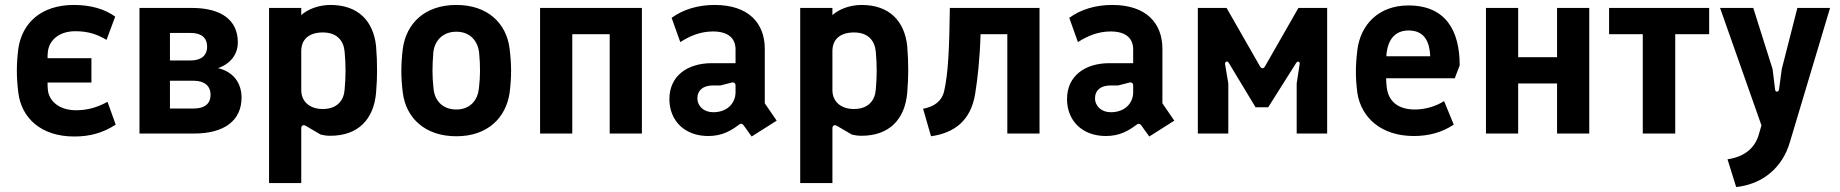

<svg xmlns="http://www.w3.org/2000/svg" viewBox="-20 -539 7427 775"><path d="M280 12C342 12 395 -2 447 -36L414 -128C370 -104 330 -94 287 -94C217 -94 176 -133 173 -179C172 -188 172 -197 172 -206H349V-304H172C172 -312 172 -320 173 -328C177 -375 217 -413 284 -413C337 -413 373 -400 410 -378L445 -472C403 -502 348 -519 278 -519C145 -519 69 -445 54 -343C50 -310 48 -282 48 -254C48 -226 50 -197 54 -164C67 -63 145 12 280 12Z M543 0H764C886 0 955 -53 955 -145C955 -206 920 -250 860 -264C912 -282 940 -321 940 -368C940 -457 875 -507 754 -507H543ZM762 -101H666V-213H763C806 -213 830 -191 830 -157C830 -120 806 -101 762 -101ZM750 -295H666V-406H750C792 -406 816 -387 816 -351C816 -314 791 -295 750 -295Z M1066 200H1196V-21C1196 -32 1204 -38 1216 -30L1274 4C1287 7 1296 9 1314 9C1426 9 1489 -58 1498 -165C1501 -201 1502 -228 1502 -255C1502 -286 1501 -315 1498 -353C1487 -455 1425 -519 1314 -519C1265 -519 1221 -501 1196 -478V-507H1066ZM1283 -99C1228 -99 1196 -131 1196 -175V-333C1196 -379 1226 -408 1283 -408C1341 -408 1367 -374 1371 -331C1376 -279 1376 -229 1371 -177C1368 -135 1342 -99 1283 -99Z M1822 11C1949 11 2022 -64 2037 -164C2041 -196 2043 -224 2043 -252C2043 -281 2041 -310 2037 -343C2024 -445 1949 -519 1822 -519C1694 -519 1620 -444 1606 -343C1602 -310 1600 -281 1600 -252C1600 -224 1602 -196 1606 -164C1619 -64 1694 11 1822 11ZM1822 -97C1765 -97 1734 -135 1730 -181C1724 -233 1725 -273 1729 -326C1733 -372 1765 -411 1822 -411C1879 -411 1909 -372 1914 -326C1919 -272 1919 -233 1913 -181C1908 -136 1879 -97 1822 -97Z M2160 0H2290V-401H2441V0H2571V-507H2160Z M2981 -34 3014 12 3115 -52 3067 -122V-342C3067 -445 3002 -519 2865 -519C2799 -519 2739 -502 2691 -467L2726 -369C2766 -395 2809 -412 2858 -412C2919 -412 2949 -385 2949 -339V-284H2853C2755 -284 2682 -233 2682 -139C2682 -53 2742 10 2839 10C2894 10 2930 -11 2962 -35C2969 -41 2975 -41 2981 -34ZM2859 -86C2821 -86 2795 -110 2795 -143C2795 -175 2819 -194 2857 -194H2888L2931 -205C2941 -209 2949 -204 2949 -194V-167C2949 -122 2915 -86 2859 -86Z M3210 200H3340V-21C3340 -32 3348 -38 3360 -30L3418 4C3431 7 3440 9 3458 9C3570 9 3633 -58 3642 -165C3645 -201 3646 -228 3646 -255C3646 -286 3645 -315 3642 -353C3631 -455 3569 -519 3458 -519C3409 -519 3365 -501 3340 -478V-507H3210ZM3427 -99C3372 -99 3340 -131 3340 -175V-333C3340 -379 3370 -408 3427 -408C3485 -408 3511 -374 3515 -331C3520 -279 3520 -229 3515 -177C3512 -135 3486 -99 3427 -99Z M3706 -100 3738 11C3831 -2 3898 -51 3916 -159C3926 -221 3935 -300 3938 -401H4046V0H4176V-507H3814C3812 -339 3807 -241 3791 -171C3781 -129 3749 -108 3706 -100Z M4586 -34 4619 12 4720 -52 4672 -122V-342C4672 -445 4607 -519 4470 -519C4404 -519 4344 -502 4296 -467L4331 -369C4371 -395 4414 -412 4463 -412C4524 -412 4554 -385 4554 -339V-284H4458C4360 -284 4287 -233 4287 -139C4287 -53 4347 10 4444 10C4499 10 4535 -11 4567 -35C4574 -41 4580 -41 4586 -34ZM4464 -86C4426 -86 4400 -110 4400 -143C4400 -175 4424 -194 4462 -194H4493L4536 -205C4546 -209 4554 -204 4554 -194V-167C4554 -122 4520 -86 4464 -86Z M4815 0H4938V-202L4925 -280C4923 -289 4934 -296 4940 -285L5048 -106H5099L5212 -285C5219 -295 5228 -289 5226 -280L5214 -202V0H5337V-507H5221L5086 -271C5080 -261 5072 -261 5066 -271L4931 -507H4815Z M5687 10C5746 10 5800 -4 5848 -36L5809 -131C5775 -109 5731 -97 5691 -97C5629 -97 5583 -125 5577 -191C5576 -202 5575 -213 5575 -223H5852L5872 -275C5872 -415 5816 -517 5665 -517C5545 -517 5472 -440 5459 -338C5455 -305 5453 -277 5453 -249C5453 -221 5455 -195 5459 -163C5475 -64 5555 10 5687 10ZM5576 -312V-314C5580 -374 5607 -416 5666 -416C5733 -416 5751 -365 5753 -312Z M5978 0H6108V-202H6265V0H6395V-507H6265V-308H6108V-507H5978Z M6611 0H6742V-401H6879V-507H6475V-401H6611Z M6953 104 6988 216C7093 205 7175 139 7205 34L7367 -507H7235L7172 -260L7161 -178C7159 -166 7146 -166 7145 -178L7135 -260L7057 -507H6923L7090 -33L7079 5C7064 57 7023 94 6953 104Z"/></svg>

Font: Finlandica SemiBold
Style: Regular
Weight: 600
Designer: Niklas Ekholm, Juho Hiilivirta, Jaakko Suomalainen
Foundry: Helsinki Type Studio
Version: Version 2.000;Glyphs 3.2 (3202)